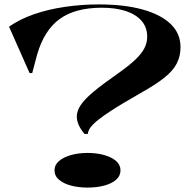

<svg xmlns="http://www.w3.org/2000/svg" viewBox="-20 -835 883 870"><path d="M427 -815Q543 -815 626 -792Q709 -769 753.5 -726Q798 -683 798 -621Q798 -581 781 -547.5Q764 -514 723.5 -482Q683 -450 613 -411Q527 -362 475.5 -328Q424 -294 401.5 -271Q379 -248 378 -228H363Q346 -248 337 -268Q328 -288 328 -307Q328 -332 345.5 -358.5Q363 -385 403.5 -419Q444 -453 513 -501Q564 -537 593 -564.5Q622 -592 634.5 -617Q647 -642 647 -668Q647 -711 621.5 -740.5Q596 -770 550 -785Q504 -800 441 -800Q321 -800 250.5 -749Q180 -698 148 -587L126 -504H114L21 -714Q69 -748 134 -770.5Q199 -793 275 -804Q351 -815 427 -815ZM377 -142Q418 -142 452 -132.5Q486 -123 506 -105.5Q526 -88 526 -63Q526 -38 506 -20.5Q486 -3 452 6Q418 15 377 15Q336 15 302 6Q268 -3 247.5 -20.5Q227 -38 227 -63Q227 -88 247.5 -105.5Q268 -123 302 -132.5Q336 -142 377 -142Z"/></svg>

Font: Kalnia Expanded
Style: Regular
Weight: 400
Width: 7
Designer: Frida Medrano
Foundry: Frida Medrano
Version: Version 1.105